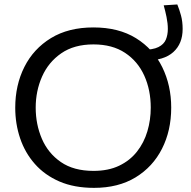

<svg xmlns="http://www.w3.org/2000/svg" viewBox="-20 -852 878 882"><path d="M412 11Q321 11 253.2 -18.2Q185.5 -47.5 140.2 -98.8Q95 -150 72.5 -216.5Q50 -283 50 -357Q50 -461 92 -544.5Q134 -628 214.2 -677Q294.5 -726 409 -726Q525 -726 604.8 -676.5Q684.5 -627 725.5 -543.2Q766.5 -459.5 766.5 -357.5Q766.5 -252 724.2 -168.8Q682 -85.5 602.8 -37.2Q523.5 11 412 11ZM409.5 -67Q478 -67 527.5 -90.8Q577 -114.5 609.2 -155.5Q641.5 -196.5 657 -248.8Q672.5 -301 672.5 -357.5Q672.5 -438.5 642.8 -504.5Q613 -570.5 554.5 -609.2Q496 -648 409.5 -648Q320.5 -648 261.5 -607.2Q202.5 -566.5 173.2 -500.2Q144 -434 144 -357.5Q144 -280.5 172.5 -214.2Q201 -148 259.8 -107.5Q318.5 -67 409.5 -67ZM649 -574 632.5 -623Q682.5 -623 707.8 -635.8Q733 -648.5 742 -670.2Q751 -692 751 -719Q751 -744.5 745 -773.8Q739 -803 732 -827.5L794.5 -831.5Q804 -808.5 811.5 -780.8Q819 -753 819 -719Q819 -651.5 776.2 -612.8Q733.5 -574 649 -574Z"/></svg>

Font: Heraclito
Style: Regular
Weight: 400
Designer: Kostas Bartsokas (font) & Cristiano Sobral (main changes)
Foundry: Kostas Bartsokas (font) & Cristiano Sobral (main changes)
Version: Version 1.00;July 8, 2020;FontCreator 13.0.0.2655 64-bit